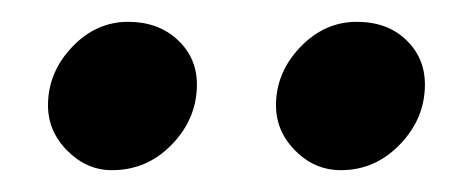

<svg xmlns="http://www.w3.org/2000/svg" viewBox="-20 -830 436 176"><path d="M292.5 -674Q268.5 -674 250.8 -691.8Q233 -709.5 233 -733.5Q233 -763.5 255.2 -786.8Q277.5 -810 307 -810Q335 -810 352.2 -793.5Q369.5 -777 369.5 -752.5Q369.5 -721.5 346.8 -697.8Q324 -674 292.5 -674ZM82.5 -674Q59.5 -674 41.8 -691.8Q24 -709.5 24 -733.5Q24 -763.5 46 -786.8Q68 -810 97.5 -810Q125 -810 142.8 -793.5Q160.5 -777 160.5 -752.5Q160.5 -721.5 137.8 -697.8Q115 -674 82.5 -674Z"/></svg>

Font: Merriweather Sans Italic
Style: Regular
Weight: 400
Italic angle: -7.5°
Designer: Eben Sorkin
Foundry: Eben Sorkin
Version: Version 1.008; ttfautohint (v1.7.19-72a1) -l 8 -r 50 -G 200 